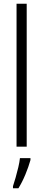

<svg xmlns="http://www.w3.org/2000/svg" viewBox="-20 -780 229 1021"><path d="M122 0H68V-760H122ZM142 71Q132 107 115 148Q98 189 78 221H49V210Q55 192 63 164.5Q71 137 77.5 109Q84 81 86 61H142Z"/></svg>

Font: Noto Sans Khmer ExtraCondensed Light
Style: Regular
Weight: 300
Width: 2
Designer: Danh Hong and the Monotype Design Team
Foundry: Monotype Imaging Inc.
Version: Version 2.004; ttfautohint (v1.8.4.7-5d5b)